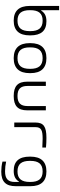

<svg xmlns="http://www.w3.org/2000/svg" viewBox="1022 -1772 956 3040"><g transform="rotate(90 1500.0 -252.0)"><path d="M540 -244V-256C540 -424 467 -509 317 -509C229 -509 182 -480 148 -426H141V-710H74V-244C74 -78 151 9 307 9C463 9 540 -78 540 -244ZM141 -247V-253C141 -386 192 -449 307 -449C422 -449 473 -386 473 -253V-247C473 -114 422 -51 307 -51C192 -51 141 -114 141 -247Z M663 -256V-244C663 -78 742 9 901 9C1059 9 1138 -78 1138 -244V-256C1138 -422 1059 -509 901 -509C742 -509 663 -422 663 -256ZM730 -247V-253C730 -386 782 -449 901 -449C1018 -449 1070 -386 1070 -253V-247C1070 -114 1018 -51 901 -51C782 -51 730 -114 730 -247Z M1273 -205C1273 -56 1344 9 1500 9C1656 9 1727 -56 1727 -205V-500H1659V-209C1659 -99 1609 -51 1500 -51C1390 -51 1341 -99 1341 -209V-500H1273Z M2178 -449C2211 -449 2268 -447 2316 -444V-502C2265 -507 2215 -509 2162 -509C1984 -509 1920 -464 1920 -334V0H1993V-334C1993 -428 2043 -449 2178 -449Z M2460 -256V-244C2460 -76 2534 9 2685 9C2773 9 2821 -20 2855 -74H2861V-8C2861 98 2811 146 2692 146C2645 146 2588 140 2539 129V187C2592 200 2645 206 2697 206C2859 206 2928 131 2928 -23V-256C2928 -422 2851 -509 2694 -509C2538 -509 2460 -422 2460 -256ZM2527 -247V-253C2527 -386 2578 -449 2694 -449C2810 -449 2861 -386 2861 -253V-247C2861 -114 2810 -51 2694 -51C2578 -51 2527 -114 2527 -247Z"/></g></svg>

Font: LT Wave Mono Light
Style: Regular
Weight: 300
Designer: Daniel Lyons
Version: Version 2.5 (Glyphs App)